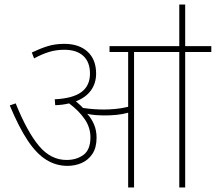

<svg xmlns="http://www.w3.org/2000/svg" viewBox="-20 -825 950 845"><path d="M405 -219Q405 -175 386.5 -147.5Q368 -120 339 -107.5Q310 -95 277 -95Q227 -95 184 -121.5Q141 -148 102 -206.5Q63 -265 23 -361L49 -370Q99 -246 151 -183.5Q203 -121 273 -121Q317 -121 347.5 -143.5Q378 -166 378 -221Q378 -264 352.5 -301Q327 -338 284 -370Q256 -363 223 -362L221 -388Q301 -392 338.5 -420Q376 -448 376 -501Q376 -552 346.5 -579Q317 -606 263 -606Q228 -606 196.5 -596.5Q165 -587 130 -568L120 -594Q158 -612 190.5 -622Q223 -632 263 -632Q328 -632 365.5 -597.5Q403 -563 403 -501Q403 -459 380.5 -427.5Q358 -396 314 -379Q322 -372 330 -365Q338 -358 345 -350Q371 -346 394.5 -344.5Q418 -343 438 -343Q460 -343 488 -345.5Q516 -348 544 -355V-596H462V-622H910V-596H795V0H769V-596H570V0H544V-329Q519 -322 493 -319.5Q467 -317 443 -317Q422 -317 401.5 -318.5Q381 -320 364 -324Q383 -303 394 -277Q405 -251 405 -219ZM769 -615V-805H795V-615Z"/></svg>

Font: Noto Sans Thin
Style: Regular
Weight: 100
Designer: Monotype Design Team
Foundry: Monotype Imaging Inc.
Version: Version 2.007